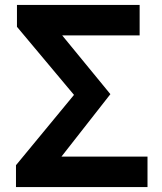

<svg xmlns="http://www.w3.org/2000/svg" viewBox="-20 -761 660 781"><path d="M45 0H580V-124H230L429 -378L233 -617H548V-741H49V-652L281 -375L45 -89Z"/></svg>

Font: Source Han Sans CN
Style: Bold
Weight: 700
Designer: Ryoko NISHIZUKA 西塚涼子 (kana, bopomofo & ideographs); Paul D. Hunt (Latin, Greek & Cyrillic); Sandoll Communications 산돌커뮤니
Foundry: Adobe
Version: Version 2.001;hotconv 1.0.107;makeotfexe 2.5.65593